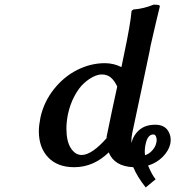

<svg xmlns="http://www.w3.org/2000/svg" viewBox="-20 -713 758 830"><path d="M433.1 -439.9Q471.7 -439.9 504.9 -422.9Q506.3 -430.2 510.3 -449Q514.2 -467.8 516.1 -477.1Q544.4 -610.8 548.8 -666L556.2 -671.9Q601.6 -675.3 644 -692.9Q659.7 -692.9 665.5 -691.2Q671.4 -689.5 670.9 -685.1Q659.7 -641.1 630.9 -515.1Q629.9 -511.7 628.9 -504.2Q627.9 -496.6 627 -493.2Q614.7 -433.6 588.4 -310.5Q562 -187.5 551.8 -138.2Q547.9 -119.1 547.9 -103V-95.2Q557.6 -130.9 583.5 -152.3Q609.4 -173.8 650.9 -173.8Q689.9 -173.8 706.3 -147.9Q722.7 -122.1 715.8 -89.8Q709 -61 683.6 -35.2Q658.2 -9.3 620.1 2.9Q637.7 44.4 652.8 62L609.9 97.2Q573.2 51.3 556.2 9.8Q474.1 5.9 450.2 -54.2Q383.8 9.8 300.8 9.8Q228.5 9.8 188.2 -32.7Q147.9 -75.2 147.9 -146Q147.9 -169.9 154.8 -205.1Q169.9 -273.4 213.4 -327.9Q256.8 -382.3 314.7 -411.1Q372.6 -439.9 433.1 -439.9ZM419.9 -391.1Q403.3 -391.1 383.3 -381.3Q363.3 -371.6 342.3 -352.5Q321.3 -333.5 302.5 -298.8Q283.7 -264.2 273.9 -220.2Q267.1 -186.5 267.1 -157.2Q267.1 -102.5 286.1 -72.8Q305.2 -43 333 -43Q377.4 -43 443.8 -119.1L439.9 -117.2Q463.9 -235.4 486.8 -338.9Q474.6 -364.7 459 -377.9Q443.4 -391.1 419.9 -391.1ZM643.1 -131.8Q617.2 -131.8 608.9 -86.9Q604 -63.5 606.9 -42Q624.5 -47.4 638.2 -62.7Q651.9 -78.1 654.8 -92.8Q659.2 -105.5 655.8 -118.7Q652.3 -131.8 643.1 -131.8Z"/></svg>

Font: Linear Smooth
Style: Bold Italic
Weight: 700
Designer: Philipp H. Poll, Flanker
Foundry: Philipp H. Poll, reworked by Flanker
Version: Version 1.061 | FøM Fix